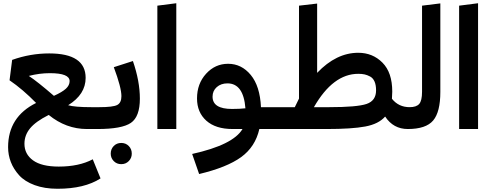

<svg xmlns="http://www.w3.org/2000/svg" viewBox="-20 -797 3031 1186"><path d="M343 232Q468 232 553 187L601 305Q502 369 335 369Q255 369 194 346.5Q133 324 98.5 286Q64 248 47 204Q30 160 30 112Q30 -75 203 -161Q121 -245 39 -301L55 -427Q167 -467 284 -467Q509 -467 509 -316Q509 -214 401 -147Q441 -135 545 -135H593L602 -63L582 0H517Q388 0 281 -87Q201 -47 166 -4.5Q131 38 131 91Q131 155 184 193.5Q237 232 343 232ZM158 -328Q210 -294 313 -205Q364 -228 387 -249Q410 -270 410 -296Q410 -345 288 -345Q224 -345 158 -328Z M593 -135Q678 -135 704 -148.5Q730 -162 730 -203Q730 -256 683 -382L801 -420Q844 -295 844 -188Q844 -76 788.5 -38Q733 0 582 0L562 -62ZM664 152Q664 124 682.5 105Q701 86 729 86Q757 86 775.5 105Q794 124 794 152Q794 179 775.5 198Q757 217 729 217Q701 217 682.5 198Q664 179 664 152Z M1069 0H952V-762L1069 -777Z M1694 -61 1674 0H1582Q1557 110 1469.5 173.5Q1382 237 1210 278L1167 154Q1420 98 1478 0H1417Q1312 0 1254.5 -51.5Q1197 -103 1197 -189Q1197 -280 1253 -341.5Q1309 -403 1389 -403Q1472 -403 1529 -334Q1586 -265 1592 -135H1685ZM1413 -124Q1461 -124 1496 -128Q1484 -282 1385 -282Q1345 -282 1319 -259Q1293 -236 1293 -200Q1293 -124 1413 -124Z M2511 -135 2519 -60 2499 0Q2410 0 2359 -77Q2319 -31 2236 -15.5Q2153 0 1999 0H1673V-2L1654 -61L1685 -135H1801Q1812 -159 1827 -188V-762L1939 -775V-347Q2057 -471 2193 -471Q2282 -471 2342.5 -410Q2403 -349 2403 -231Q2403 -215 2401 -187Q2442 -135 2511 -135ZM2013 -135Q2186 -135 2244.5 -155Q2303 -175 2303 -239Q2303 -272 2293.5 -293.5Q2284 -315 2266 -324.5Q2248 -334 2231.5 -337.5Q2215 -341 2193 -341Q2037 -341 1919 -135Z M2499 0 2479 -62 2510 -135Q2552 -135 2569.5 -155Q2587 -175 2587 -230V-762L2700 -776V-229Q2700 -105 2655.5 -52.5Q2611 0 2499 0Z M2933 0H2816V-762L2933 -777Z"/></svg>

Font: FiraGO SemiBold
Style: Regular
Weight: 600
Designer: bBox Type
Foundry: bBox Type GmbH
Version: Version 1.001;PS 001.001;hotconv 1.0.88;makeotf.lib2.5.64775